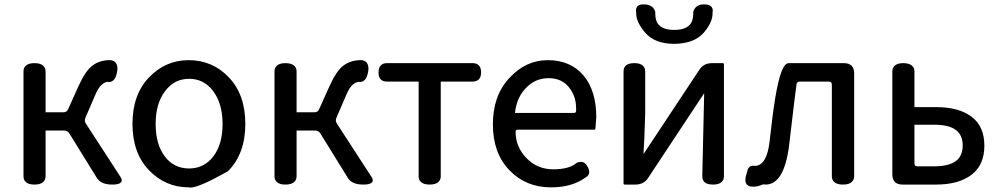

<svg xmlns="http://www.w3.org/2000/svg" viewBox="-20 -806 4543 874"><path d="M475.6 -432.6Q472.7 -432.6 470.7 -433.6Q457 -432.6 442.4 -419.9Q426.8 -407.2 408.2 -361.3L369.1 -270.5Q366.2 -264.6 366.2 -257.8Q366.2 -251 371.1 -243.2L528.3 -1Q534.2 7.8 534.2 14.6Q534.2 34.2 491.2 34.2Q439.5 34.2 420.9 3.9L295.9 -198.2Q287.1 -211.9 271.5 -211.9H187.5V-3.9Q187.5 11.7 177.7 21.5Q165 34.2 136.7 34.2Q108.4 34.2 96.7 21.5Q86.9 12.7 86.9 -3.9V-480.5Q86.9 -497.1 96.7 -505.9Q108.4 -518.6 136.7 -518.6Q165 -518.6 177.7 -505.9Q187.5 -496.1 187.5 -480.5V-294.9H268.6Q284.2 -294.9 290 -308.6L336.9 -413.1Q369.1 -484.4 401.4 -507.8Q433.6 -532.2 480.5 -532.2Q495.1 -532.2 504.9 -522.5Q514.6 -512.7 514.6 -494.1Q514.6 -487.3 512.7 -477.5Q507.8 -452.1 498 -442.4Q488.3 -432.6 475.6 -432.6Z M838.9 -532.2Q947.3 -532.2 1022 -453.6Q1096.7 -375 1096.7 -242.2Q1096.7 -105.5 1017.6 -26.4Q885.7 47.9 846.7 47.9Q842.8 47.9 839.8 46.9Q733.4 46.9 658.2 -31.2Q583 -109.4 583 -242.2Q583 -375 658.2 -453.6Q733.4 -532.2 838.9 -532.2ZM840.8 -39.1Q909.2 -39.1 951.2 -94.2Q993.2 -149.4 993.2 -241.7Q993.2 -334 950.2 -391.6Q908.2 -447.3 840.8 -447.3Q773.4 -447.3 731 -390.6Q688.5 -334 688.5 -241.7Q688.5 -149.4 730 -94.2Q771.5 -39.1 840.8 -39.1Z M1618.2 -432.6Q1615.2 -432.6 1613.3 -433.6Q1599.6 -432.6 1585 -419.9Q1569.3 -407.2 1550.8 -361.3L1511.7 -270.5Q1508.8 -264.6 1508.8 -257.8Q1508.8 -251 1513.7 -243.2L1670.9 -1Q1676.8 7.8 1676.8 14.6Q1676.8 34.2 1633.8 34.2Q1582 34.2 1563.5 3.9L1438.5 -198.2Q1429.7 -211.9 1414.1 -211.9H1330.1V-3.9Q1330.1 11.7 1320.3 21.5Q1307.6 34.2 1279.3 34.2Q1251 34.2 1239.3 21.5Q1229.5 12.7 1229.5 -3.9V-480.5Q1229.5 -497.1 1239.3 -505.9Q1251 -518.6 1279.3 -518.6Q1307.6 -518.6 1320.3 -505.9Q1330.1 -496.1 1330.1 -480.5V-294.9H1411.1Q1426.8 -294.9 1432.6 -308.6L1479.5 -413.1Q1511.7 -484.4 1543.9 -507.8Q1576.2 -532.2 1623 -532.2Q1637.7 -532.2 1647.5 -522.5Q1657.2 -512.7 1657.2 -494.1Q1657.2 -487.3 1655.3 -477.5Q1650.4 -452.1 1640.6 -442.4Q1630.9 -432.6 1618.2 -432.6Z M1976.6 21.5Q1963.9 34.2 1935.5 34.2Q1907.2 34.2 1895.5 21.5Q1885.7 12.7 1885.7 -3.9V-434.6H1741.2Q1723.6 -434.6 1713.4 -444.3Q1703.1 -454.1 1703.1 -475.6Q1703.1 -498 1713.4 -508.3Q1723.6 -518.6 1741.2 -518.6H2131.8Q2149.4 -518.6 2159.7 -508.3Q2169.9 -498 2169.9 -476.6Q2169.9 -455.1 2159.7 -444.8Q2149.4 -434.6 2131.8 -434.6H1986.3V-3.9Q1986.3 11.7 1976.6 21.5Z M2297.9 -450.2Q2373 -532.2 2473.6 -532.2Q2577.1 -532.2 2636.7 -461.9Q2694.3 -392.6 2694.3 -272.5Q2694.3 -272.5 2690.4 -220.7Q2690.4 -218.8 2689 -217.3Q2687.5 -215.8 2685.5 -215.8H2338.9Q2332 -215.8 2329.6 -213.4Q2327.1 -210.9 2327.1 -208Q2327.1 -205.1 2327.1 -204.1Q2327.1 -203.1 2327.1 -203.1Q2328.1 -135.7 2377 -85.9Q2424.8 -36.1 2497.1 -35.2Q2570.3 -35.2 2603.5 -63.5Q2603.5 -63.5 2604.5 -64.5Q2615.2 -69.3 2624 -69.3Q2643.6 -69.3 2655.3 -45.9Q2662.1 -34.2 2662.1 -23.4Q2662.1 -12.7 2654.3 -3.9Q2648.4 0 2642.6 3.9Q2582 46.9 2488.3 46.9Q2374 46.9 2298.8 -31.2Q2223.6 -109.4 2223.6 -239.7Q2223.6 -370.1 2297.9 -450.2ZM2602.5 -305.7V-312.5Q2602.5 -368.2 2570.3 -408.2Q2537.1 -450.2 2477.5 -450.2Q2417 -450.2 2375 -406.2Q2332 -363.3 2324.2 -292H2590.8Q2597.7 -292 2600.1 -294.4Q2602.5 -296.9 2602.5 -302.7Z M2818.4 29.3V-480.5Q2818.4 -497.1 2828.1 -506.8Q2839.8 -518.6 2867.7 -518.6Q2895.5 -518.6 2907.2 -505.9Q2917 -497.1 2917 -480.5V-287.1L2913.1 -178.7L2909.2 -104.5L3162.1 -486.3Q3181.6 -518.6 3221.7 -518.6H3270.5Q3272.5 -518.6 3273.9 -517.1Q3275.4 -515.6 3275.4 -513.7V-3.9Q3275.4 12.7 3265.6 21.5Q3253.9 34.2 3226.1 34.2Q3198.2 34.2 3186.5 22.5Q3176.8 12.7 3176.8 -3.9L3185.5 -381.8L2931.6 2Q2912.1 34.2 2872.1 34.2H2823.2Q2821.3 34.2 2819.8 32.7Q2818.4 31.2 2818.4 29.3ZM3224.6 -756.8Q3224.6 -752.9 3223.6 -749Q3223.6 -746.1 3223.6 -744.1Q3223.6 -704.1 3183.6 -657.2Q3139.6 -607.4 3049.8 -606.4Q2960.9 -606.4 2917 -657.2Q2876 -705.1 2876 -745.1Q2876 -747.1 2876 -749Q2875 -753.9 2875 -757.8Q2875 -770.5 2882.8 -778.3Q2890.6 -786.1 2909.2 -786.1Q2953.1 -786.1 2962.9 -752Q2962.9 -752 2962.9 -751V-743.2Q2962.9 -709 2980.5 -691.4Q3002 -669.9 3049.3 -669.9Q3096.7 -669.9 3118.2 -691.4Q3135.7 -709 3135.7 -743.2V-751Q3135.7 -752 3135.7 -752Q3145.5 -786.1 3185.1 -786.1Q3224.6 -786.1 3224.6 -756.8Z M3570.3 -518.6H3821.3Q3844.7 -518.6 3856.4 -506.8Q3868.2 -495.1 3868.2 -471.7V-3.9Q3868.2 11.7 3858.4 21.5Q3845.7 34.2 3817.4 34.2Q3789.1 34.2 3776.4 21.5Q3766.6 11.7 3766.6 -3.9V-420.9Q3766.6 -427.7 3763.2 -431.2Q3759.8 -434.6 3752 -434.6H3621.1Q3613.3 -434.6 3609.9 -431.2Q3606.4 -427.7 3605.5 -419.9Q3605.5 -419.9 3595.7 -343.8Q3578.1 -191.4 3571.3 -137.7Q3547.9 34.2 3464.8 34.2Q3459 34.2 3453.1 33.2Q3429.7 43.9 3409.2 43.9Q3403.3 43.9 3395 42.5Q3386.7 41 3379.9 34.2Q3373 27.3 3373 13.7Q3373 7.8 3374 1Q3374 1 3381.8 -27.3Q3383.8 -38.1 3390.6 -44.9Q3397.5 -51.8 3408.2 -51.8Q3412.1 -51.8 3415 -50.8Q3470.7 -50.8 3483.4 -163.1L3495.1 -262.7Q3521.5 -477.5 3554.7 -510.7Q3562.5 -518.6 3570.3 -518.6Z M4088.9 34.2Q4065.4 34.2 4053.7 22.5Q4042 10.7 4042 -12.7V-480.5Q4042 -497.1 4051.8 -505.9Q4063.5 -518.6 4091.8 -518.6Q4120.1 -518.6 4132.8 -505.9Q4142.6 -496.1 4142.6 -480.5V-318.4H4241.2Q4343.8 -318.4 4401.4 -275.4Q4460.9 -232.4 4460.9 -142.6Q4460.9 -54.7 4402.3 -10.3Q4343.8 34.2 4241.2 34.2ZM4142.6 -62.5Q4142.6 -55.7 4146 -52.2Q4149.4 -48.8 4157.2 -48.8H4231.4Q4307.6 -48.8 4339.8 -80.1Q4362.3 -103.5 4362.3 -144.5Q4362.3 -191.4 4330.6 -214.8Q4298.8 -238.3 4231.4 -238.3H4142.6Z"/></svg>

Font: TaiwanPearl
Style: Regular
Weight: 400
Version: Version 2.102